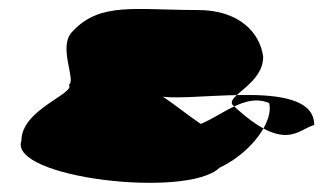

<svg xmlns="http://www.w3.org/2000/svg" viewBox="-20 -540 733 421"><path d="M27 -232C-3 -150 391 -104 461 -172C533 -206 581 -276 570 -314C505 -342 443 -258 377 -258H441C423 -258 319 -351 319 -333C365 -306 669 -379 669 -266C633 -256 604 -203 490 -310C475 -330 558 -356 557 -416C550 -468 505 -518 414 -518C277 -518 200 -536 140 -472C105 -440 148 -364 131 -354C146 -335 27 -300 27 -232Z"/></svg>

Font: Recovery
Style: Regular
Weight: 400
Version: Version 0.27